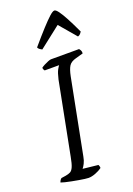

<svg xmlns="http://www.w3.org/2000/svg" viewBox="-185 -1022 754 1087"><g transform="rotate(-20 192.0 -478.5)"><path d="M151 0Q144 0 128.5 -2Q113 -4 93 -7.5Q73 -11 52.5 -15Q32 -19 16 -23Q0 -27 -8 -30Q-6 -38 -2 -43.5Q2 -49 6 -52L33 -56Q51 -59 62 -65Q73 -71 81 -89.5Q89 -108 96 -146L181 -582Q190 -621 199.5 -637.5Q209 -654 212 -657H125Q122 -660 120 -664.5Q118 -669 117 -675Q124 -681 136.5 -687.5Q149 -694 161.5 -699Q174 -704 180 -704H349Q353 -700 357 -692.5Q361 -685 360 -674L314 -661Q284 -653 272 -634Q260 -615 252 -575L164 -124Q160 -101 151.5 -84.5Q143 -68 136 -60L228 -50Q229 -49 231 -43Q233 -37 233 -30Q217 -18 193.5 -9Q170 0 151 0ZM153 -773Q143 -778 137 -783Q131 -788 129 -794Q175 -848 208 -884Q241 -920 261.5 -938.5Q282 -957 292 -957Q301 -957 315 -938Q329 -919 348.5 -882.5Q368 -846 392 -794Q389 -789 383.5 -782.5Q378 -776 368 -773L282 -874Z"/></g></svg>

Font: Texturina Medium 12pt ExtraLight
Style: Italic
Weight: 250
Italic angle: -11°
Version: Version 1.002